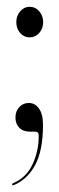

<svg xmlns="http://www.w3.org/2000/svg" viewBox="-20 -389 174 565"><path d="M67 -279Q50.5 -279 39.2 -292Q28 -305 28 -324Q28 -342.5 39.5 -355.8Q51 -369 67 -369Q84.5 -369 95.8 -355.5Q107 -342 107 -324Q107 -305 95.5 -292Q84 -279 67 -279ZM69.5 -1.5Q48 -1.5 36.8 -13Q25.5 -24.5 25.5 -43Q25.5 -62 36.8 -74Q48 -86 65 -86Q83 -86 94.8 -69.5Q106.5 -53 106.5 -21.5Q106.5 54 83.5 96.5Q60.5 139 21 155.5Q17 157 16 154.5Q15 151.5 18.5 150Q57.5 134 75.8 94.5Q94 55 94 10.5Q94 -1.5 84 -1.5Z"/></svg>

Font: Fraunces 144pt Light
Style: Regular
Weight: 300
Version: Version 1.000;[b76b70a41]